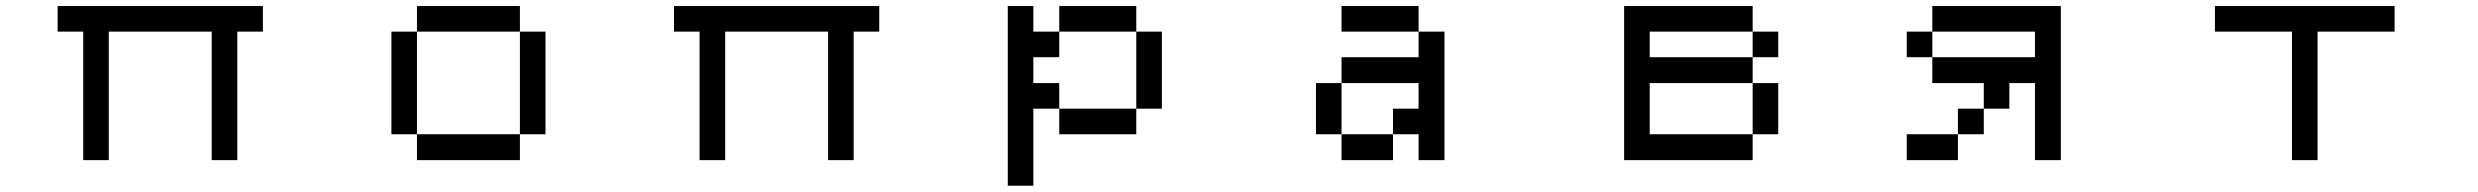

<svg xmlns="http://www.w3.org/2000/svg" viewBox="-20 -462 8040 623"><path d="M167 -359.4V-442.4H833V-359.4H750V57.6H667V-359.4H333V57.6H250V-359.4Z M1250 -26.4V-359.4H1333V-442.4H1667V-359.4H1750V-26.4H1667V-359.4H1333V-26.4H1667V57.6H1333V-26.4Z M2167 -359.4V-442.4H2833V-359.4H2750V57.6H2667V-359.4H2333V57.6H2250V-359.4Z M3250 140.6V-442.4H3333V-359.4H3417V-442.4H3667V-359.4H3750V-109.4H3667V-359.4H3417V-276.4H3333V-192.4H3417V-109.4H3667V-26.4H3417V-109.4H3333V140.6Z M4250 -26.4V-192.4H4333V-276.4H4583V-359.4H4667V57.6H4583V-26.4H4500V-109.4H4583V-192.4H4333V-26.4H4500V57.6H4333V-26.4ZM4583 -359.4H4333V-442.4H4583Z M5250 57.6V-442.4H5667V-359.4H5750V-276.4H5667V-359.4H5333V-276.4H5667V-192.4H5750V-26.4H5667V-192.4H5333V-26.4H5667V57.6Z M6167 -276.4V-359.4H6250V-276.4ZM6250 -276.4H6583V-359.4H6250V-442.4H6667V57.6H6583V-192.4H6500V-109.4H6417V-26.4H6333V-109.4H6417V-192.4H6250ZM6333 -26.4V57.6H6167V-26.4Z M7167 -359.4V-442.4H7750V-359.4H7500V57.6H7417V-359.4Z"/></svg>

Font: KH Dot Kodenmachou 12
Style: Regular
Weight: 400
Designer: Original version for X68000 by Keitarou Hiraki (http://hp.vector.co.jp/authors/VA000874/) / TrueType conversion by Homem
Version: Version 1.00.20150527